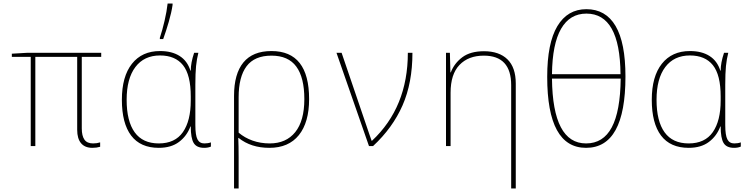

<svg xmlns="http://www.w3.org/2000/svg" viewBox="-20 -827 4240 1087"><path d="M417 -92V-505H180V0H154V-505H47V-523L133 -528H553V-505H443V-100Q443 -58 458 -36.5Q473 -15 507 -15Q529 -15 547 -21V4Q527 10 503 10Q461 10 439 -16Q417 -42 417 -92Z M670 -262Q670 -394 727 -466Q784 -538 886 -538Q953 -538 997 -510Q1041 -482 1058 -427H1060Q1060 -471 1079 -528H1103Q1094 -493 1090 -453Q1086 -413 1086 -348V-119Q1086 -61 1098 -38Q1110 -15 1137 -15Q1158 -15 1174 -21V3Q1158 10 1136 10Q1093 10 1076.5 -17.5Q1060 -45 1060 -111H1058Q1038 -57 993.5 -23.5Q949 10 879 10Q775 10 722.5 -59.5Q670 -129 670 -262ZM1060 -258V-281Q1060 -403 1016 -458Q972 -513 886 -513Q796 -513 746.5 -447.5Q697 -382 697 -262Q697 -141 742.5 -78Q788 -15 879 -15Q971 -15 1015.5 -79Q1060 -143 1060 -258ZM885 -613Q899 -655 911.5 -708.5Q924 -762 929 -807H957V-799Q951 -757 935.5 -703.5Q920 -650 904 -606H885Z M1305 -284Q1305 -409 1358 -473.5Q1411 -538 1517 -538Q1730 -538 1730 -266Q1730 -134 1672 -62Q1614 10 1505 10Q1401 10 1331 -46H1329Q1331 -2 1331 63V240H1305ZM1703 -266Q1703 -388 1657.5 -450Q1612 -512 1517 -512Q1421 -512 1376 -452Q1331 -392 1331 -276V-76Q1365 -47 1410 -31Q1455 -15 1507 -15Q1600 -15 1651.5 -79Q1703 -143 1703 -266Z M1885 -528H1914L2071 -67L2084 -30H2086Q2289 -220 2289 -528H2315Q2315 -358 2259 -230.5Q2203 -103 2092 0H2069Z M2900 -354V0V240H2874V-68V-345Q2874 -512 2719 -512Q2632 -512 2581.5 -459.5Q2531 -407 2531 -302V0H2505V-528H2527L2530 -417H2532Q2552 -469 2597.5 -503Q2643 -537 2720 -537Q2806 -537 2853 -491Q2900 -445 2900 -354Z M3078 -392Q3078 -583 3135.5 -679Q3193 -775 3300 -775Q3409 -775 3465 -680Q3521 -585 3521 -394Q3521 10 3298 10Q3078 10 3078 -392ZM3493 -407Q3490 -750 3300 -750Q3206 -750 3156.5 -664Q3107 -578 3105 -407ZM3494 -382H3105Q3109 -15 3298 -15Q3395 -15 3443.5 -106Q3492 -197 3494 -382Z M3670 -262Q3670 -394 3727 -466Q3784 -538 3886 -538Q3953 -538 3997 -510Q4041 -482 4058 -427H4060Q4060 -471 4079 -528H4103Q4094 -493 4090 -453Q4086 -413 4086 -348V-119Q4086 -61 4098 -38Q4110 -15 4137 -15Q4158 -15 4174 -21V3Q4158 10 4136 10Q4093 10 4076.5 -17.5Q4060 -45 4060 -111H4058Q4038 -57 3993.5 -23.5Q3949 10 3879 10Q3775 10 3722.5 -59.5Q3670 -129 3670 -262ZM4060 -258V-281Q4060 -403 4016 -458Q3972 -513 3886 -513Q3796 -513 3746.5 -447.5Q3697 -382 3697 -262Q3697 -141 3742.5 -78Q3788 -15 3879 -15Q3971 -15 4015.5 -79Q4060 -143 4060 -258Z"/></svg>

Font: Noto Sans Mono UI Thin
Style: Regular
Weight: 250
Monospace: yes
Designer: Monotype Design team
Foundry: Monotype Imaging Inc.
Version: Version 1.000